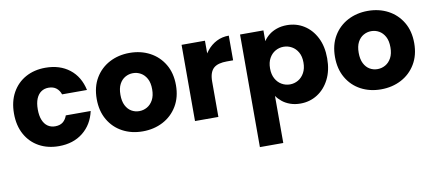

<svg xmlns="http://www.w3.org/2000/svg" viewBox="-73 -842 3131 1384"><g transform="rotate(-10 1493.0 -150.0)"><path d="M28 -279.2Q28 -367.3 63.8 -431.8Q99.7 -496.3 162.8 -531.1Q225.9 -565.8 307.5 -565.8Q412.8 -565.8 483.6 -510.7Q554.4 -455.5 575.8 -355.9H393.6Q383.8 -385.3 361.9 -402.7Q340 -420.1 304.9 -420.1Q274.2 -420.1 251.1 -404.2Q227.9 -388.3 215 -356.9Q202.1 -325.4 202.1 -279.2Q202.1 -232.9 215 -201.2Q227.9 -169.6 251.1 -153.6Q274.2 -137.7 304.9 -137.7Q340 -137.7 361.5 -154.4Q382.9 -171.2 393.6 -202H575.8Q554.4 -105.2 483.6 -48.6Q412.8 7.9 307.5 7.9Q225.9 7.9 162.8 -26.8Q99.7 -61.5 63.8 -126.3Q28 -191.1 28 -279.2Z M921.1 7.9Q839.4 7.9 774.3 -26.8Q709.1 -61.5 671.3 -126.3Q633.5 -191.1 633.5 -279.2Q633.5 -367.8 671.8 -432Q710.1 -496.3 775.9 -531.1Q841.8 -565.8 923.5 -565.8Q1005.6 -565.8 1071.3 -531.1Q1136.9 -496.3 1175.2 -432Q1213.5 -367.8 1213.5 -279.2Q1213.5 -191.1 1174.7 -126.3Q1135.9 -61.5 1069.6 -26.8Q1003.3 7.9 921.1 7.9ZM921.1 -140.2Q952 -140.2 978.8 -155.4Q1005.7 -170.6 1022.6 -201.6Q1039.4 -232.5 1039.4 -279.2Q1039.4 -326.8 1022.8 -357.3Q1006.2 -387.7 979.8 -402.7Q953.4 -417.7 922.5 -417.7Q892.2 -417.7 865.8 -402.7Q839.3 -387.7 823.2 -357.3Q807.1 -326.8 807.1 -279.2Q807.1 -232.5 822.7 -201.6Q838.4 -170.6 864.3 -155.4Q890.3 -140.2 921.1 -140.2Z M1474.9 -258.8 1429.8 -309.4Q1429.8 -359 1445.7 -404.9Q1461.6 -450.9 1490.9 -486.9Q1520.1 -522.9 1560.5 -543.6Q1600.9 -564.2 1650.4 -564.2V-383.4H1603.5Q1573 -383.4 1548.8 -377.2Q1524.6 -371 1508.4 -357.2Q1492.3 -343.3 1483.6 -319.1Q1474.9 -294.9 1474.9 -258.8ZM1303.8 0V-557.9H1474.9V0Z M1902.9 -479Q1918.7 -503.6 1943.1 -523Q1967.4 -542.5 2001 -554.1Q2034.5 -565.8 2075.3 -565.8Q2144.1 -565.8 2199.7 -531.1Q2255.3 -496.3 2287.9 -432.3Q2320.6 -368.3 2320.6 -280.1Q2320.6 -191.9 2287.9 -127.4Q2255.3 -62.9 2199.7 -27.5Q2144.1 7.9 2075.3 7.9Q2034.5 7.9 2001 -4Q1967.4 -15.9 1943.1 -35.6Q1918.7 -55.3 1902.9 -78.4V266.2H1731.8V-557.9H1902.9ZM2147 -280.1Q2147 -324.8 2129.8 -355Q2112.7 -385.2 2084.8 -400.9Q2056.8 -416.6 2024.4 -416.6Q1992.5 -416.6 1964.5 -400.7Q1936.6 -384.7 1919.5 -354Q1902.3 -323.4 1902.3 -279.2Q1902.3 -235 1919.5 -204.1Q1936.6 -173.2 1964.5 -157.2Q1992.5 -141.2 2024.4 -141.2Q2056.8 -141.2 2084.8 -157.4Q2112.7 -173.6 2129.8 -204.8Q2147 -235.9 2147 -280.1Z M2665.1 7.9Q2583.4 7.9 2518.3 -26.8Q2453.1 -61.5 2415.3 -126.3Q2377.5 -191.1 2377.5 -279.2Q2377.5 -367.8 2415.8 -432Q2454.1 -496.3 2519.9 -531.1Q2585.8 -565.8 2667.5 -565.8Q2749.6 -565.8 2815.3 -531.1Q2880.9 -496.3 2919.2 -432Q2957.5 -367.8 2957.5 -279.2Q2957.5 -191.1 2918.7 -126.3Q2879.9 -61.5 2813.6 -26.8Q2747.3 7.9 2665.1 7.9ZM2665.1 -140.2Q2696 -140.2 2722.8 -155.4Q2749.7 -170.6 2766.6 -201.6Q2783.4 -232.5 2783.4 -279.2Q2783.4 -326.8 2766.8 -357.3Q2750.2 -387.7 2723.8 -402.7Q2697.4 -417.7 2666.5 -417.7Q2636.2 -417.7 2609.8 -402.7Q2583.3 -387.7 2567.2 -357.3Q2551.1 -326.8 2551.1 -279.2Q2551.1 -232.5 2566.7 -201.6Q2582.4 -170.6 2608.3 -155.4Q2634.3 -140.2 2665.1 -140.2Z"/></g></svg>

Font: Poppins Variable
Style: Regular
Weight: 100
Designer: Jonny Pinhorn
Foundry: Indian Type Foundry
Version: Version 6.000